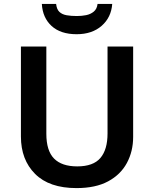

<svg xmlns="http://www.w3.org/2000/svg" viewBox="-20 -952 788 982"><path d="M661 -252Q661 -178 629 -118.5Q597 -59 533 -24.5Q469 10 371 10Q232 10 159.5 -62.5Q87 -135 87 -254V-714H217V-268Q217 -181 256.5 -141Q296 -101 375 -101Q457 -101 493.5 -144Q530 -187 530 -269V-714H661ZM554 -932Q549 -863 500 -820Q451 -777 372 -777Q290 -777 244 -819Q198 -861 194 -932H267Q270 -904 284 -891Q298 -878 321 -874Q344 -870 373 -870Q398 -870 420.5 -874.5Q443 -879 459.5 -892.5Q476 -906 479 -932Z"/></svg>

Font: Noto Sans Nag Mundari SemiBold
Style: Regular
Weight: 600
Version: Version 1.000